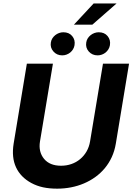

<svg xmlns="http://www.w3.org/2000/svg" viewBox="-20 -1103 781 1133"><path d="M60.4 -255 138.5 -727.3H292.3L215.9 -268.1Q206 -207 240.1 -165.5Q273.8 -125 340.2 -125Q372.9 -125 401.6 -135.1Q430.4 -145.2 452.9 -164.1Q475.5 -182.9 490.8 -209.3Q506 -235.8 511.4 -268.1L587.7 -727.3H741.5L663.4 -255Q656.2 -212.4 639.6 -176.1Q622.9 -139.9 598.4 -110.4Q573.9 -81 542.6 -58.4Q511.4 -35.9 475.3 -20.6Q439.3 -5.3 399.3 2.5Q359.4 10.3 317.5 10.3Q271.3 10.3 234.2 2.3Q197.1 -5.7 164.8 -23.1Q101.6 -57.5 74.6 -115.6Q47.6 -173.7 60.4 -255ZM489 -853Q491.1 -866.1 498 -877Q505 -887.8 515.1 -895.8Q525.2 -903.8 537.5 -908.2Q549.7 -912.6 562.5 -912.6Q596.2 -912.6 614.7 -890.3Q633.9 -867.5 628.6 -835.9Q626.4 -823.2 619.7 -812.1Q612.9 -801.1 603.2 -793.1Q593.4 -785.2 581.1 -780.7Q568.9 -776.3 556.1 -776.3Q524.1 -776.3 503.9 -799Q483.7 -821.7 489 -853ZM280.2 -853Q282.3 -866.1 289.2 -877Q296.2 -887.8 306.3 -895.8Q316.4 -903.8 328.7 -908.2Q340.9 -912.6 353.7 -912.6Q387.4 -912.6 405.9 -890.3Q425.1 -867.5 419.7 -835.9Q417.6 -823.2 410.9 -812.1Q404.1 -801.1 394.4 -793.1Q384.6 -785.2 372.3 -780.7Q360.1 -776.3 347.3 -776.3Q315.3 -776.3 295.1 -799.4Q274.9 -822.1 280.2 -853ZM532.7 -1082.7H668L524.9 -957.4H416.2Z"/></svg>

Font: Inter P
Style: Bold Italic
Weight: 700
Italic angle: 9.39999°
Designer: Rasmus Andersson
Foundry: rsms
Version: Version 3.018;git-588b23468